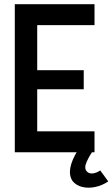

<svg xmlns="http://www.w3.org/2000/svg" viewBox="-20 -720 532 908"><path d="M427 0H50V-700H427V-601H156V-388H376V-298H156V-99H427ZM492 138Q462 158 429.5 164.5Q397 171 368.5 164Q340 157 323 136Q289 85 349 -11L422 -10Q403 16 390 45Q377 74 389 89Q401 103 420 100Q439 97 454 86Z"/></svg>

Font: Kulim Park SemiBold
Style: Regular
Weight: 600
Designer: Noponies / Dale Sattler
Foundry: Noponies
Version: Version 1.000; ttfautohint (v1.8.3)